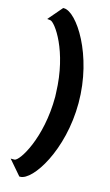

<svg xmlns="http://www.w3.org/2000/svg" viewBox="-147 -846 630 1095"><g transform="rotate(15 167.5 -298.5)"><path d="M169 -294C169 -49 67 112 37 112H15L89 198H94C169 198 307 -15 307 -294C307 -577 162 -795 87 -795H82L10 -711L29 -709C56 -706 161 -563 168 -318C168 -310 169 -302 169 -294Z"/></g></svg>

Font: Bluebird
Style: SfBd
Weight: 700
Designer: Jasper
Foundry: Cannot Into Space Fonts
Version: Version 0.98